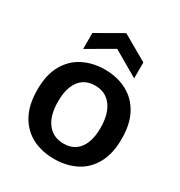

<svg xmlns="http://www.w3.org/2000/svg" viewBox="-181 -886 960 1024"><g transform="rotate(30 299.5 -374.0)"><path d="M300 13Q223 13 164 -18Q105 -49 72 -110.5Q39 -172 39 -263Q39 -355 73 -415.5Q107 -476 166 -506Q225 -536 299 -536Q375 -536 434 -505Q493 -474 526.5 -413Q560 -352 560 -260Q560 -168 526 -107Q492 -46 433 -16.5Q374 13 300 13ZM304 -83Q345 -83 374 -103Q403 -123 418 -161.5Q433 -200 433 -254Q433 -311 417 -351.5Q401 -392 370.5 -414Q340 -436 296 -436Q255 -436 226 -416.5Q197 -397 181.5 -358.5Q166 -320 166 -264Q166 -177 202.5 -130Q239 -83 304 -83ZM142 -573V-671L299 -761L456 -671V-573L299 -664Z"/></g></svg>

Font: Bricolage Grotesque 28pt SemiBold
Style: Regular
Weight: 600
Version: Version 1.001;gftools[0.9.33.dev8+g029e19f]